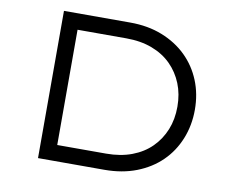

<svg xmlns="http://www.w3.org/2000/svg" viewBox="-77 -800 1095 899"><g transform="rotate(10 470.5 -350.0)"><path d="M157 0V-700H472Q557 -700 625 -673Q693 -646 741 -599Q789 -552 815 -488.5Q841 -425 841 -350Q841 -276 815 -211.5Q789 -147 741 -100Q693 -53 625 -26.5Q557 0 472 0ZM235 -62 226 -76H467Q536 -76 590 -96.5Q644 -117 681 -154Q718 -191 738 -240.5Q758 -290 758 -350Q758 -410 738 -459.5Q718 -509 681 -546Q644 -583 590 -603.5Q536 -624 467 -624H223L235 -636Z"/></g></svg>

Font: Lexend Mega Light
Style: Regular
Weight: 300
Version: Version 1.007